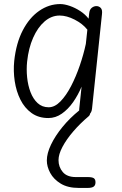

<svg xmlns="http://www.w3.org/2000/svg" viewBox="-20 -571 602 945"><path d="M218 10Q169.5 10 135.2 -14.8Q101 -39.5 80.5 -80.5Q60 -121.5 52.5 -171.2Q45 -221 50 -271Q59.5 -359 92 -421.5Q124.5 -484 172.8 -517.5Q221 -551 276.5 -551Q297 -551 323.2 -542Q349.5 -533 374.5 -516.8Q399.5 -500.5 416 -479L419 -506Q421 -524 431.5 -532.5Q442 -541 454.5 -541Q467 -541 475.8 -532Q484.5 -523 482 -502L433 -36.5Q431 -18 420.8 -9Q410.5 0 399 0Q385 0 376.5 -8.2Q368 -16.5 370 -35L381.5 -144.5Q364.5 -103.5 339.8 -68.2Q315 -33 284.2 -11.5Q253.5 10 218 10ZM113.5 -268Q109.5 -230 113.5 -190.5Q117.5 -151 130.2 -117.5Q143 -84 165.2 -63.5Q187.5 -43 219.5 -43Q249.5 -43 277.5 -71.8Q305.5 -100.5 329.8 -147.2Q354 -194 372.8 -248.8Q391.5 -303.5 402.5 -355L410 -425Q386.5 -454.5 347.2 -474.5Q308 -494.5 273.5 -494.5Q233 -494.5 199.2 -465.2Q165.5 -436 143 -385Q120.5 -334 113.5 -268ZM368 354Q314 354 279 332.8Q244 311.5 227.2 280.2Q210.5 249 210.5 219Q210.5 184 231 141Q251.5 98 287.5 54Q323.5 10 370 -27.5Q380 -36 384.5 -38Q389 -40 394 -40Q407 -40 415.2 -33Q423.5 -26 423.5 -14.5Q423.5 -4.5 415.5 2Q374 37 340.5 76Q307 115 287.5 151.8Q268 188.5 268 217Q268 251 289 275.8Q310 300.5 353 300.5H411Q433 300.5 441.5 306Q450 311.5 450 326Q450 341 441 347.5Q432 354 411 354Z"/></svg>

Font: Edu SA Hand Cursive
Style: Regular
Weight: 400
Designer: Tina and Corey Anderson, Eben Sorkin, Mirko Velimirovic
Foundry: Google for Education
Version: Version 2.000